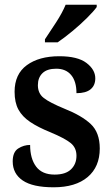

<svg xmlns="http://www.w3.org/2000/svg" viewBox="-20 -786 477 816"><path d="M208 10Q119 10 76.5 -19Q34 -48 34 -100Q34 -140 57.5 -155Q81 -170 108 -170Q108 -112 133.5 -78Q159 -44 212 -44Q259 -44 282 -66.5Q305 -89 305 -124Q305 -158 280.5 -178Q256 -198 194 -224Q142 -245 108.5 -267.5Q75 -290 58.5 -320Q42 -350 42 -396Q42 -471 94 -509Q146 -547 232 -547Q310 -547 347.5 -518.5Q385 -490 385 -453Q385 -423 365 -406.5Q345 -390 305 -390Q305 -440 282.5 -467Q260 -494 219 -494Q180 -494 160.5 -475Q141 -456 141 -424Q141 -389 166 -369.5Q191 -350 254 -324Q327 -295 365.5 -259Q404 -223 404 -155Q404 -77 352.5 -33.5Q301 10 208 10ZM171 -619Q192 -650 218.5 -691Q245 -732 259 -766H391V-756Q379 -739 350.5 -710.5Q322 -682 287.5 -653.5Q253 -625 225 -606H171Z"/></svg>

Font: Noto Serif Georgian SemiCondensed SemiBold
Style: Regular
Weight: 600
Width: 4
Designer: Monotype Design Team, Akaki Razmadze
Foundry: Google LLC
Version: Version 2.003; ttfautohint (v1.8.4.7-5d5b)